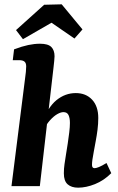

<svg xmlns="http://www.w3.org/2000/svg" viewBox="-20 -860 547 887"><path d="M341 7Q310 7 292.5 -8.5Q275 -24 275 -59Q275 -81 278 -101.5Q281 -122 285 -147Q289 -171 293 -197.5Q297 -224 300 -249Q303 -274 303 -292Q303 -315 296.5 -328.5Q290 -342 273 -342Q261 -342 245 -333Q229 -324 212 -305.5Q195 -287 181 -259L171 -285Q200 -364 240.5 -397Q281 -430 330 -430Q377 -430 405.5 -399.5Q434 -369 434 -315Q434 -288 430.5 -260.5Q427 -233 422 -207Q417 -181 413 -158Q409 -137 407 -123Q405 -109 405 -98Q405 -83 417 -83Q424 -83 437.5 -88.5Q451 -94 472 -107L494 -60Q460 -26 419 -9.5Q378 7 341 7ZM33 0 96 -499Q98 -510 99.5 -527.5Q101 -545 101 -553Q101 -569 93 -575.5Q85 -582 69 -582H39L45 -632Q82 -646 110.5 -652Q139 -658 165 -658Q202 -658 217 -643Q232 -628 232 -600Q232 -592 230.5 -578.5Q229 -565 227 -546L164 0ZM54 -721 184 -838 265 -840 361 -724 324 -682 218 -755 86 -679Z"/></svg>

Font: Yrsa
Style: Bold Italic
Weight: 700
Italic angle: -7.10001°
Version: Version 2.004